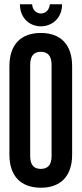

<svg xmlns="http://www.w3.org/2000/svg" viewBox="-20 -867 382 897"><path d="M213 -847C210 -818 191 -804 171 -804C152 -804 132 -818 130 -847H73C74 -778 122 -744 171 -744C220 -744 270 -779 270 -847ZM171 -713C76 -713 24 -657 24 -558V-144C24 -46 76 10 171 10C265 10 317 -46 317 -144V-558C317 -657 265 -713 171 -713ZM221 -138C221 -94 201 -78 171 -78C140 -78 121 -94 121 -138V-564C121 -608 140 -625 171 -625C201 -625 221 -608 221 -564Z"/></svg>

Font: Modon Arabic
Style: Bold
Weight: 700
Designer: Ahmedzaza
Foundry: Ahmedzaza
Version: Version 2.010